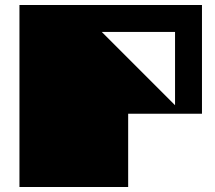

<svg xmlns="http://www.w3.org/2000/svg" viewBox="-20 -540 864 770"><path d="M682 -412H388L682 -118ZM790 -520V-84H494V210H58V-520Z"/></svg>

Font: El Pececito
Style: Regular
Weight: 400
Designer: deFharo
Foundry: deFharo
Version: El Pececito Version 1.000